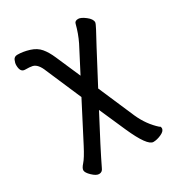

<svg xmlns="http://www.w3.org/2000/svg" viewBox="-160 -605 820 880"><g transform="rotate(-30 250.0 -165.0)"><path d="M109.9 167Q95.2 167 75.2 147.9Q55.2 128.9 55.2 116.2Q55.2 105 71 87.4Q86.9 69.8 112.8 20L215.8 -179.2L136.2 -363.8Q119.1 -408.2 92.8 -414.1Q80.1 -417 54.9 -417Q29.8 -417 29.8 -455.1Q29.8 -466.8 35.9 -480.5Q42 -494.1 58.1 -494.1Q87.9 -494.1 120.4 -484.1Q152.8 -474.1 171.4 -452.1Q189.9 -430.2 205.1 -395L261.2 -266.1L329.1 -397Q349.1 -438 360.8 -483.9Q363.8 -497.1 381.8 -497.1Q396 -497.1 418.9 -479.5Q441.9 -461.9 441.9 -444.8Q441.9 -439 428.2 -413.1Q417 -394 301.8 -174.8L383.8 15.1Q411.1 76.2 457 117.2Q463.9 118.2 463.9 129.9Q462.9 144 440.4 154.1Q418 164.1 398.9 164.1Q367.2 164.1 316.9 50.8Q286.1 -18.1 255.9 -87.9Q173.8 66.9 133.8 149.9Q127 167 109.9 167Z"/></g></svg>

Font: LXGW WenKai Mono GB Screen
Style: Regular
Weight: 400
Monospace: yes
Designer: LXGW / Fontworks Inc.
Foundry: LXGW / Fontworks Inc.
Version: Version 1.510;January 18,2025